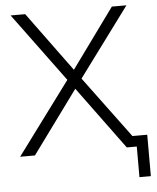

<svg xmlns="http://www.w3.org/2000/svg" viewBox="-58 -754 781 956"><g transform="rotate(-5 332.5 -276.0)"><path d="M600 153V0H555V-54H657V153ZM17 0 292 -371V-351L31 -705H104L331 -395H312L537 -705H610L348 -351V-371L623 0H550L307 -331H333L91 0Z"/></g></svg>

Font: Nunito Sans 12pt Light
Style: Regular
Weight: 300
Designer: Vernon Adams
Foundry: Vernon Adams
Version: Version 3.101;gftools[0.9.27]